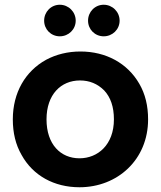

<svg xmlns="http://www.w3.org/2000/svg" viewBox="-20 -780 678 809"><path d="M34 -277C34 -220 46 -170 71 -127C119 -40 208 9 315 9C475 9 604 -107 604 -277C604 -334 592 -384 567 -427C517 -514 426 -563 319 -563C266 -563 217 -551 174 -528C87 -480 34 -390 34 -277ZM176 -277C176 -382 237 -441 317 -441C357 -441 391 -427 419 -399C446 -370 460 -330 460 -277C460 -170 392 -113 315 -113C235 -113 176 -172 176 -277ZM351 -693C351 -656 380 -627 417 -627C454 -627 484 -656 484 -693C484 -730 454 -760 417 -760C380 -760 351 -730 351 -693ZM166 -693C166 -656 195 -627 232 -627C269 -627 299 -656 299 -693C299 -730 269 -760 232 -760C195 -760 166 -730 166 -693Z"/></svg>

Font: Poppins SemiBold
Style: Regular
Weight: 600
Designer: Ninad Kale (Devanagari), Jonny Pinhorn (Latin)
Foundry: Indian Type Foundry
Version: 4.004